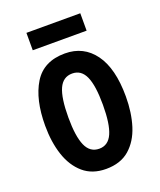

<svg xmlns="http://www.w3.org/2000/svg" viewBox="-133 -786 736 881"><g transform="rotate(-20 234.5 -346.0)"><path d="M431 -272Q431 -193 411 -129.5Q391 -66 347.5 -28Q304 10 233 10Q166 10 122.5 -27.5Q79 -65 58 -128.5Q37 -192 37 -272Q37 -400 84 -476.5Q131 -553 235 -553Q326 -553 378.5 -481Q431 -409 431 -272ZM150 -271Q150 -179 170 -133.5Q190 -88 235 -88Q279 -88 299 -133Q319 -178 319 -272Q319 -366 299 -410.5Q279 -455 235 -455Q190 -455 170 -410.5Q150 -366 150 -271ZM365 -702V-617H102V-702Z"/></g></svg>

Font: Noto Sans Sinhala ExtraCondensed SemiBold
Style: Regular
Weight: 600
Width: 2
Designer: Jelle Bosma - Monotype Design Team
Foundry: Monotype Imaging Inc.
Version: Version 2.006; ttfautohint (v1.8.4.7-5d5b)